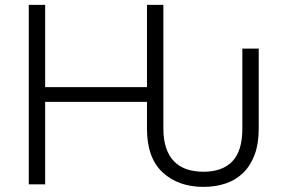

<svg xmlns="http://www.w3.org/2000/svg" viewBox="-20 -747 1152 778"><path d="M96.6 0V-727.3H163V-393.8H575.6V-727.3H642V-225.5Q642 -180.8 653.1 -147.9Q664.1 -115.1 684.8 -93.6Q705.6 -72.1 735.8 -61.6Q766 -51.1 804.3 -51.1Q881.7 -51.1 921.9 -93.6Q962 -136 962 -225.5V-550.1H1028.4V-225.5Q1028.4 -164.8 1011.9 -120.4Q995.4 -76 965.7 -46.9Q936.1 -17.8 894.9 -3.7Q853.7 10.3 804.3 10.3Q702.8 10.3 639.2 -48.3Q575.6 -106.9 575.6 -225.5V-334.2H163V0Z"/></svg>

Font: Inter P Light
Style: Regular
Weight: 300
Designer: Rasmus Andersson
Foundry: rsms
Version: Version 3.018;git-588b23468